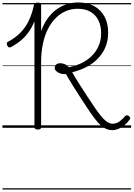

<svg xmlns="http://www.w3.org/2000/svg" viewBox="-20 -1035 1082 1555"><path d="M891 19Q857 19 828.5 3Q800 -13 772 -44.5Q744 -76 713 -121.5Q682 -167 643 -227Q619 -265 600.5 -293.5Q582 -322 567.5 -345.5Q553 -369 540.5 -390.5Q528 -412 514 -435Q489 -433 468.5 -440Q448 -447 435.5 -459Q423 -471 423 -485Q423 -503 435.5 -513Q448 -523 467 -523Q487 -523 506 -514.5Q525 -506 537 -490Q583 -499 623 -516Q663 -533 695.5 -558Q728 -583 751 -614.5Q774 -646 786.5 -684Q799 -722 799 -765Q799 -826 777 -870.5Q755 -915 713 -939.5Q671 -964 609 -964Q559 -964 514.5 -945.5Q470 -927 433 -890.5Q396 -854 369 -801.5Q342 -749 327.5 -680.5Q313 -612 313 -530V-5Q313 4 307 9Q301 14 286 14Q272 14 265.5 9Q259 4 259 -5V-863Q240 -816 214.5 -779Q189 -742 154 -711.5Q119 -681 70 -654Q60 -649 52.5 -651.5Q45 -654 39 -666Q33 -678 35 -686Q37 -694 47 -698Q107 -730 148 -773Q189 -816 215 -871.5Q241 -927 255 -995Q257 -1006 265.5 -1010Q274 -1014 287 -1014Q299 -1014 306 -1009.5Q313 -1005 313 -995V-782Q333 -839 364 -883Q395 -927 434 -956Q473 -985 518 -1000Q563 -1015 614 -1015Q690 -1015 744 -984.5Q798 -954 827 -899.5Q856 -845 856 -771Q856 -722 843 -679Q830 -636 804.5 -599.5Q779 -563 743.5 -534Q708 -505 663 -484Q618 -463 565 -450Q573 -434 583.5 -417Q594 -400 607 -379Q620 -358 638.5 -329.5Q657 -301 682 -262Q720 -203 748.5 -162Q777 -121 798 -95.5Q819 -70 835 -57Q851 -44 865 -38.5Q879 -33 894 -33Q911 -33 927.5 -40Q944 -47 960 -61Q976 -75 993 -94Q999 -101 1006.5 -101.5Q1014 -102 1023 -96Q1032 -89 1034 -81Q1036 -73 1030 -66Q1010 -39 986.5 -20Q963 -1 939 9Q915 19 891 19ZM0 490H1042V500H0ZM0 -20H1042V0H0ZM0 -505H1042V-500H0ZM0 -1010H1042V-1000H0Z"/></svg>

Font: Playwrite ES Deco Guides
Style: Regular
Weight: 400
Designer: Veronika Burian, José Scaglione
Foundry: TypeTogether
Version: Version 1.003